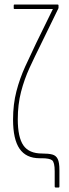

<svg xmlns="http://www.w3.org/2000/svg" viewBox="-20 -703 305 853"><path d="M227 130Q223 130 223 126V58Q223 18 211.5 9Q200 0 165 0H156Q96 0 67 -42Q38 -84 38 -172Q38 -240 53 -297.5Q68 -355 92 -407.5Q116 -460 141 -512L215 -663H44Q41 -663 41 -666V-679Q41 -683 44 -683H236Q240 -683 240 -679V-670Q240 -668 240 -667.5Q240 -667 239 -665L160 -503Q135 -453 111.5 -402Q88 -351 73.5 -295Q59 -239 59 -173Q59 -93 84 -57Q109 -21 167 -21Q196 -21 212.5 -16.5Q229 -12 236.5 3.5Q244 19 244 53V126Q244 130 241 130Z"/></svg>

Font: Sofia Sans Extra Condensed Thin
Style: Regular
Weight: 250
Version: Version 4.100